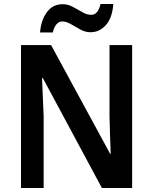

<svg xmlns="http://www.w3.org/2000/svg" viewBox="-20 -939 765 959"><path d="M640 0H489L194 -549H190Q192 -499 194 -452.5Q196 -406 198 -360V0H85V-714H235L530 -171H533Q531 -218 529.5 -264.5Q528 -311 527 -355V-714H640ZM180 -777Q185 -839 214.5 -878.5Q244 -918 293 -918Q320 -918 344.5 -904.5Q369 -891 391.5 -878Q414 -865 436 -865Q470 -865 482 -919H546Q541 -850 509 -814Q477 -778 432 -778Q406 -778 381.5 -791.5Q357 -805 334 -818.5Q311 -832 290 -832Q275 -832 262 -817.5Q249 -803 244 -777Z"/></svg>

Font: Noto Sans Gurmukhi UI SemiCondensed SemiBold
Style: Regular
Weight: 600
Width: 4
Designer: Jelle Bosma - Monotype Design Team
Foundry: Monotype Imaging Inc.
Version: Version 2.004; ttfautohint (v1.8.4.7-5d5b)